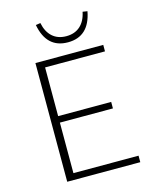

<svg xmlns="http://www.w3.org/2000/svg" viewBox="-126 -943 831 1028"><g transform="rotate(-15 290.0 -429.0)"><path d="M172 -854 198 -858Q208 -808 238 -781Q268 -754 315 -754Q362 -754 392 -781Q422 -808 432 -858L458 -854Q433 -720 315 -720Q197 -720 172 -854ZM161 -36H522V0H117V-658H493V-622H161V-352H455V-316H161Z"/></g></svg>

Font: EauTestInfant Light
Style: Regular
Weight: 300
Designer: Christian Thalmann (Catharsis Fonts)
Version: Version 0.001;PS 000.001;hotconv 1.0.88;makeotf.lib2.5.64775